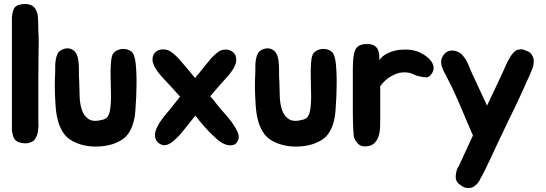

<svg xmlns="http://www.w3.org/2000/svg" viewBox="-20 -639 2749 967"><path d="M173 6Q172 11 171.5 15.5Q171 20 171 25L165 46Q163 50 162 51L159 57Q154 68 141 75Q117 87 90 81Q73 79 63 71Q53 64 49 54Q45 44 43 34Q40 24 40 16V-544Q40 -551 40.5 -556.5Q41 -562 42 -567Q43 -574 44.5 -579Q46 -584 48 -590Q51 -600 59 -606Q71 -615 82 -616Q89 -618 95 -618.5Q101 -619 109 -619Q123 -619 141 -611Q155 -603 161 -589Q171 -569 171 -552Q172 -542 172.5 -522Q173 -502 173 -492V-488Q175 -456 175 -426.5Q175 -397 174 -362Q174 -328 173.5 -296.5Q173 -265 173 -234V-24Q173 -20 173.5 -16.5Q174 -13 174 -9Q174 1 173 6Z M666 -152Q664 -119 662 -85.5Q660 -52 651.5 -21Q643 10 625.5 35Q608 60 576 75Q548 89 516 94.5Q484 100 452 99Q420 98 390 89.5Q360 81 336 66Q312 51 297 27Q282 3 273.5 -25Q265 -53 262 -83Q259 -113 258 -139Q254 -208 258 -275Q258 -288 258 -304.5Q258 -321 260.5 -337Q263 -353 269 -366.5Q275 -380 289 -387Q319 -403 344.5 -389Q370 -375 375 -331Q378 -308 377.5 -280Q377 -252 379 -229Q380 -195 381 -155.5Q382 -116 392.5 -85Q403 -54 427.5 -38.5Q452 -23 501 -37Q524 -44 531.5 -72Q539 -100 539 -155Q539 -179 538 -208Q537 -237 537 -265.5Q537 -294 538.5 -318.5Q540 -343 544 -356Q549 -374 565 -383Q581 -392 599 -392.5Q617 -393 633 -385Q649 -377 655 -359Q661 -343 663.5 -318.5Q666 -294 667 -265.5Q668 -237 667.5 -207.5Q667 -178 666 -152Z M1079 -105Q1090 -91 1109.5 -69.5Q1129 -48 1146.5 -24.5Q1164 -1 1175 22Q1186 45 1181 62Q1173 88 1151 92Q1129 96 1105 84Q1088 76 1066 56Q1044 36 1023.5 14Q1003 -8 987 -27.5Q971 -47 965 -55Q965 -56 964.5 -56Q964 -56 964 -57Q957 -49 950 -39.5Q943 -30 935 -21Q925 -9 912.5 7.5Q900 24 885.5 40Q871 56 855.5 69.5Q840 83 825 89Q805 97 786.5 86.5Q768 76 763 58Q757 37 766 14Q775 -9 790 -30.5Q805 -52 822.5 -72Q840 -92 851 -107Q862 -121 870.5 -131.5Q879 -142 887 -152Q873 -167 857 -185.5Q841 -204 812 -234Q802 -245 790 -258.5Q778 -272 768 -287Q758 -302 752 -318Q746 -334 749 -351Q752 -366 762 -375.5Q772 -385 786 -388.5Q800 -392 815 -389Q830 -386 843 -377Q869 -358 892 -330Q915 -302 937 -277Q944 -268 950.5 -260.5Q957 -253 963 -246Q968 -254 975.5 -262Q983 -270 991 -281Q1011 -305 1031.5 -331Q1052 -357 1077 -376Q1090 -386 1104.5 -388.5Q1119 -391 1132 -387.5Q1145 -384 1155 -375Q1165 -366 1168 -353Q1172 -337 1167.5 -321Q1163 -305 1153.5 -290Q1144 -275 1132.5 -261.5Q1121 -248 1111 -237Q1088 -212 1071 -192Q1054 -172 1039 -154Q1048 -144 1057.5 -132.5Q1067 -121 1079 -105Z M1674 -152Q1672 -119 1670 -85.5Q1668 -52 1659.5 -21Q1651 10 1633.5 35Q1616 60 1584 75Q1556 89 1524 94.5Q1492 100 1460 99Q1428 98 1398 89.5Q1368 81 1344 66Q1320 51 1305 27Q1290 3 1281.5 -25Q1273 -53 1270 -83Q1267 -113 1266 -139Q1262 -208 1266 -275Q1266 -288 1266 -304.5Q1266 -321 1268.5 -337Q1271 -353 1277 -366.5Q1283 -380 1297 -387Q1327 -403 1352.5 -389Q1378 -375 1383 -331Q1386 -308 1385.5 -280Q1385 -252 1387 -229Q1388 -195 1389 -155.5Q1390 -116 1400.5 -85Q1411 -54 1435.5 -38.5Q1460 -23 1509 -37Q1532 -44 1539.5 -72Q1547 -100 1547 -155Q1547 -179 1546 -208Q1545 -237 1545 -265.5Q1545 -294 1546.5 -318.5Q1548 -343 1552 -356Q1557 -374 1573 -383Q1589 -392 1607 -392.5Q1625 -393 1641 -385Q1657 -377 1663 -359Q1669 -343 1671.5 -318.5Q1674 -294 1675 -265.5Q1676 -237 1675.5 -207.5Q1675 -178 1674 -152Z M1757 -268Q1757 -280 1757 -295.5Q1757 -311 1758 -327.5Q1759 -344 1761.5 -359.5Q1764 -375 1769 -387Q1777 -405 1794 -411.5Q1811 -418 1831 -417Q1852 -417 1864 -410Q1876 -403 1882 -391.5Q1888 -380 1889.5 -365.5Q1891 -351 1891 -335Q1900 -351 1915.5 -361Q1931 -371 1947 -377Q1963 -383 1976 -385.5Q1989 -388 1991 -388Q2016 -390 2036.5 -389Q2057 -388 2082 -380Q2098 -374 2115 -363.5Q2132 -353 2145 -339Q2158 -325 2162.5 -308.5Q2167 -292 2158 -274Q2144 -249 2127 -249.5Q2110 -250 2090 -255Q2079 -257 2064 -264Q2049 -271 2038 -273Q2004 -278 1978 -268Q1952 -258 1933 -244Q1911 -227 1895 -205V-61Q1895 -34 1894.5 -5Q1894 24 1886.5 47.5Q1879 71 1861.5 85.5Q1844 100 1811 98Q1793 97 1779 80.5Q1765 64 1762 48Q1760 33 1759 12Q1758 -9 1757.5 -32Q1757 -55 1757 -78.5Q1757 -102 1757 -122Z M2660 -360Q2669 -346 2668 -330Q2668 -307 2660 -290Q2658 -285 2654.5 -277Q2651 -269 2647.5 -260Q2644 -251 2640 -243Q2636 -235 2634 -231L2632 -226Q2618 -195 2605 -166Q2592 -137 2576 -104Q2560 -72 2545.5 -41.5Q2531 -11 2517 18Q2513 26 2510 33.5Q2507 41 2502 49L2454 152Q2441 178 2429.5 203Q2418 228 2404 253Q2401 258 2398.5 262.5Q2396 267 2394 272Q2387 284 2373.5 295.5Q2360 307 2345 308Q2318 310 2298 292Q2286 285 2279 272Q2275 263 2275 249Q2276 243 2276.5 237.5Q2277 232 2278 227Q2280 222 2281 217Q2282 212 2284 209Q2287 201 2289 201L2362 43Q2357 32 2352 20.5Q2347 9 2343 0Q2330 -31 2315.5 -65.5Q2301 -100 2286 -134.5Q2271 -169 2255 -202Q2239 -235 2223 -265Q2217 -275 2212 -286.5Q2207 -298 2204 -309.5Q2201 -321 2202 -333Q2203 -345 2211 -357Q2219 -372 2232 -378.5Q2245 -385 2259.5 -384.5Q2274 -384 2287 -378Q2300 -372 2308 -362Q2325 -344 2335 -322Q2345 -300 2354 -277Q2373 -237 2393 -193Q2413 -149 2433 -107L2485 -217Q2493 -233 2499.5 -248Q2506 -263 2513 -277Q2521 -294 2528.5 -312Q2536 -330 2546 -345Q2548 -349 2550 -352Q2552 -355 2554 -359Q2563 -371 2570 -378Q2575 -382 2578.5 -384.5Q2582 -387 2587 -388Q2594 -390 2600.5 -390.5Q2607 -391 2613 -390Q2623 -387 2637 -381Q2652 -375 2660 -360Z"/></svg>

Font: BM JUA 
Style: Regular
Weight: 400
Designer: BONGJIN KIM, JAEHYUN KEUM, JUHEE TAE
Foundry: WOOWA BROTHERS Corporation.
Version: Version 1.000